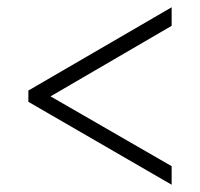

<svg xmlns="http://www.w3.org/2000/svg" viewBox="-20 -622 550 528"><path d="M452 -114V-165L119 -357L452 -551V-602L58 -373V-342Z"/></svg>

Font: Noto Serif Georgian SemiCondensed Light
Style: Regular
Weight: 300
Width: 4
Designer: Monotype Design Team, Akaki Razmadze
Foundry: Google LLC
Version: Version 2.003